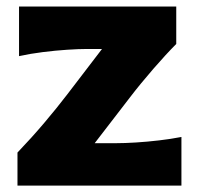

<svg xmlns="http://www.w3.org/2000/svg" viewBox="-20 -581 621 601"><path d="M34.7 0V-103.5Q79.1 -149.9 118.4 -196.3Q157.7 -242.7 189.9 -284.7L299.3 -427.7H252.9Q226.6 -427.7 190.2 -425.3Q153.8 -422.9 114.5 -418Q75.2 -413.1 39.6 -405.3V-560.5H531.7V-443.4Q500.5 -412.1 460 -365.5Q419.4 -318.8 386.2 -275.4L276.4 -132.8H343.8Q370.1 -132.8 405.5 -135Q440.9 -137.2 478.3 -141.6Q515.6 -146 547.9 -152.3V0Z"/></svg>

Font: Pinar-DS1-FD Bold
Style: Regular
Weight: 700
Designer: Amin Abedi
Version: Version 2.000